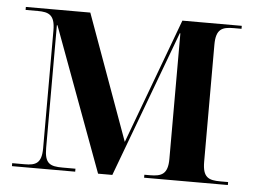

<svg xmlns="http://www.w3.org/2000/svg" viewBox="-44 -590 851 644"><g transform="rotate(5 382.0 -268.0)"><path d="M18 0H231V-10H188C145 -10 127 -18 127 -71V-484H129L308 0H356L540 -493H542V-70C542 -19 521 -10 482 -10H463V0H745V-10H719C679 -10 659 -18 659 -71V-465C659 -518 680 -526 719 -526H745V-536H545L388 -114L235 -536H18V-526H59C96 -526 117 -518 117 -466V-69C117 -18 97 -10 60 -10H18Z"/></g></svg>

Font: Noto Serif Display SemiCondensed SemiBold
Style: Regular
Weight: 600
Width: 4
Designer: Monotype Design Team
Foundry: Monotype Imaging Inc.
Version: Version 2.009